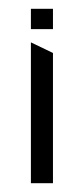

<svg xmlns="http://www.w3.org/2000/svg" viewBox="-20 -380 190 435"><path d="M50 -314V-360H100V-314ZM50 -284 100 -260V35H50Z"/></svg>

Font: Frankia
Style: Regular
Weight: 400
Version: Version 001.000